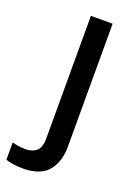

<svg xmlns="http://www.w3.org/2000/svg" viewBox="-207 -598 630 897"><g transform="rotate(20 108.0 -149.5)"><path d="M26 240Q1 240 -21 236.5Q-43 233 -58 228V142Q-42 146 -26 148.5Q-10 151 9 151Q41 151 62 134Q83 117 83 68V-539H191V73Q191 148 152.5 194Q114 240 26 240Z"/></g></svg>

Font: Noto Sans Sora Sompeng Medium
Style: Regular
Weight: 500
Designer: Monotype Design Team. David Williams.
Foundry: Monotype Imaging Inc.
Version: Version 2.101; ttfautohint (v1.8.4.7-5d5b)